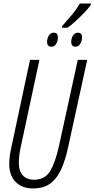

<svg xmlns="http://www.w3.org/2000/svg" viewBox="-20 -1051 531 1081"><path d="M329 -903Q360 -938 385.5 -968.5Q411 -999 429 -1031H491V-1023Q477 -1003 453 -978Q429 -953 404 -930.5Q379 -908 360 -895H329ZM270 -788Q245 -788 245 -816Q245 -835 255 -851Q265 -867 283 -867Q306 -867 306 -840Q306 -821 296.5 -804.5Q287 -788 270 -788ZM405 -788Q381 -788 381 -816Q381 -835 391 -851Q401 -867 419 -867Q442 -867 442 -840Q442 -821 432 -804.5Q422 -788 405 -788ZM165 10Q105 10 68.5 -26Q32 -62 32 -129Q32 -168 43 -217L149 -714H202L95 -215Q86 -170 86 -135Q86 -87 109 -63Q132 -39 171 -39Q232 -39 261.5 -86.5Q291 -134 312 -229L418 -714H471L364 -224Q349 -153 325.5 -100Q302 -47 264 -18.5Q226 10 165 10Z"/></svg>

Font: Noto Sans ExtraCondensed Light
Style: Italic
Weight: 300
Width: 2
Italic angle: -12°
Designer: Monotype Design Team
Foundry: Monotype Imaging Inc.
Version: Version 2.013; ttfautohint (v1.8.4.7-5d5b)